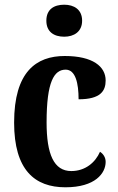

<svg xmlns="http://www.w3.org/2000/svg" viewBox="-20 -786 501 816"><path d="M253 -630C294 -630 329 -651 329 -698C329 -746 294 -766 253 -766C209 -766 177 -746 177 -698C177 -651 209 -630 253 -630ZM258 10C385 10 429 -50 429 -98C429 -117 419 -132 405 -141C385 -95 342 -59 283 -59C209 -59 178 -130 178 -266C178 -439 210 -490 259 -490C301 -490 314 -432 314 -364C408 -364 429 -400 429 -444C429 -503 375 -548 255 -548C134 -548 40 -481 40 -265C40 -63 128 10 258 10Z"/></svg>

Font: Noto Serif Armenian Condensed
Style: Bold
Weight: 700
Width: 3
Designer: Monotype Design Team
Foundry: Monotype Imaging Inc.
Version: Version 2.008